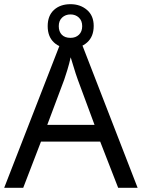

<svg xmlns="http://www.w3.org/2000/svg" viewBox="-20 -898 679 918"><path d="M545 0 459 -221H176L91 0H0L279 -717H360L638 0ZM352 -517Q349 -525 342 -546Q335 -567 328.5 -589.5Q322 -612 318 -624Q311 -593 302 -563.5Q293 -534 287 -517L206 -301H432ZM317 -667Q268 -667 238 -695Q208 -723 208 -773Q208 -823 238 -850.5Q268 -878 317 -878Q364 -878 396 -850.5Q428 -823 428 -774Q428 -723 396.5 -695Q365 -667 317 -667ZM317 -717Q342 -717 357.5 -732Q373 -747 373 -773Q373 -799 357 -814Q341 -829 317 -829Q293 -829 277 -814Q261 -799 261 -773Q261 -747 275.5 -732Q290 -717 317 -717Z"/></svg>

Font: Noto Sans Chakma
Style: Regular
Weight: 400
Designer: Zachary Quinn Scheuren - Monotype Design Team
Foundry: Monotype Imaging Inc.
Version: Version 2.003; ttfautohint (v1.8.4.7-5d5b)